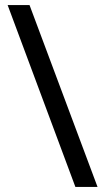

<svg xmlns="http://www.w3.org/2000/svg" viewBox="-20 -734 412 754"><path d="M96 -714 363 0H276L10 -714Z"/></svg>

Font: Noto Sans Ethiopic
Style: Regular
Weight: 400
Designer: Monotype Design Team
Foundry: Monotype Imaging Inc.
Version: Version 2.102; ttfautohint (v1.8.4.7-5d5b)